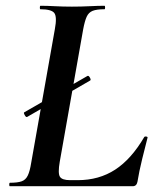

<svg xmlns="http://www.w3.org/2000/svg" viewBox="-20 -645 545 665"><path d="M74 -240Q70 -238 65.5 -246.5Q61 -255 64 -256L283 -382Q287 -384 291.5 -376Q296 -368 292 -366ZM14 0Q12 0 12 -6Q12 -12 14.5 -12Q40.9 -12 55 -17Q69 -22 76.2 -37Q83.5 -52 88 -81L170 -544Q178 -587 168 -600Q158 -613 119.6 -613Q118 -613 118 -619Q118 -625 120.2 -625Q142.7 -625 170.1 -623.5Q197.6 -622 229 -622Q261.2 -622 290.6 -623.5Q320 -625 342 -625Q344 -625 344 -619Q344 -613 342 -613Q315 -613 301 -607.5Q287 -602 280.2 -587Q273.4 -572 268 -543L187 -85Q180 -44.9 187.5 -32.9Q195 -21 223 -21H249Q323 -21 379 -57.5Q435 -94 480 -171Q482 -173 487 -172Q492 -171 491 -168Q483 -137 472.4 -94.2Q461.9 -51.4 456 -15Q452.9 0 439.6 0Z"/></svg>

Font: Cormorant Light
Style: Italic
Weight: 300
Italic angle: -10°
Designer: Christian Thalmann (Catharsis Fonts)
Foundry: Catharsis Fonts
Version: Version 4.000